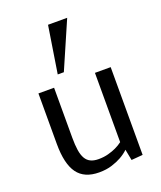

<svg xmlns="http://www.w3.org/2000/svg" viewBox="-153 -930 869 1035"><g transform="rotate(-20 282.0 -412.0)"><path d="M487.3 0 421.9 5.4 409.7 -57.6Q390.6 -39.1 364.3 -24.4Q341.8 -11.7 309.8 -1.5Q277.8 8.8 236.3 8.8Q151.4 8.8 112.1 -45.2Q72.8 -99.1 72.8 -213.9V-503.4H162.6V-217.3Q162.6 -174.8 167.2 -144.8Q171.9 -114.7 182.9 -95.9Q193.8 -77.1 212.2 -68.4Q230.5 -59.6 257.3 -59.6Q288.1 -59.6 313.7 -66.7Q339.4 -73.7 357.9 -82.5Q379.9 -92.8 397 -106V-503.4H487.3ZM248 -833.5H357.9L240.7 -564H205.6Z"/></g></svg>

Font: Mako
Style: Regular
Weight: 400
Designer: vernon adams
Foundry: vernon adams
Version: Version 1.000